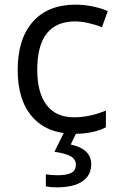

<svg xmlns="http://www.w3.org/2000/svg" viewBox="-20 -565 516 825"><path d="M300 10Q184 10 120 -61.5Q56 -133 56 -264Q56 -398 121 -471.5Q186 -545 305 -545Q344 -545 382.5 -536.5Q421 -528 443 -517L418 -448Q391 -459 359.5 -466Q328 -473 303 -473Q140 -473 140 -265Q140 -167 180 -114Q220 -61 298 -61Q365 -61 435 -90V-18Q381 10 300 10ZM372 141Q372 188 334.5 214Q297 240 224 240Q199 240 177 236V184Q199 188 228 188Q266 188 286 178Q306 168 306 142Q306 121 286.5 108Q267 95 214 87L257 0H311L284 56Q372 75 372 141Z"/></svg>

Font: Stephens Clock
Style: Regular
Weight: 400
Designer: Peter Wiegel (catfonts.de) with slight modifications by DT1.org
Version: Version 0.9.1